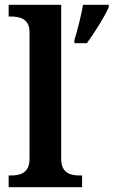

<svg xmlns="http://www.w3.org/2000/svg" viewBox="-20 -780 473 800"><path d="M16 0H322V-49H310C276 -49 235 -58 235 -117V-760H16V-711H28C61 -711 103 -702 103 -647V-117C103 -58 62 -49 28 -49H16ZM290 -613V-600H342C373 -643 415 -708 433 -750V-760H326C318 -715 303 -654 290 -613Z"/></svg>

Font: Noto Serif Oriya SemiBold
Style: Regular
Weight: 600
Designer: David Williams
Foundry: Google LLC, David Williams
Version: Version 1.051